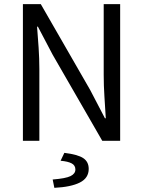

<svg xmlns="http://www.w3.org/2000/svg" viewBox="-20 -676 687 922"><path d="M90 0V-656H176L413 -244L484 -108H488Q485 -158 481.5 -211.5Q478 -265 478 -317V-656H557V0H471L233 -413L162 -548H158Q162 -498 165.5 -446.5Q169 -395 169 -343V0ZM241 226 233 186Q296 181 319 169.5Q342 158 342 138Q342 118 324 108.5Q306 99 271 96L289 58Q354 66 380 83.5Q406 101 406 135Q406 179 363.5 200.5Q321 222 241 226Z"/></svg>

Font: CV Source Sans
Style: Regular
Weight: 400
Designer: Paul D. Hunt
Foundry: Adobe Systems Incorporated
Version: Version 3.001